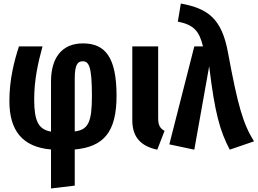

<svg xmlns="http://www.w3.org/2000/svg" viewBox="-20 -829 1454 1084"><path d="M638 -288C638 -506 574 -584 448 -584C328 -584 268 -501 268 -369V-86C198 -98 173 -144 173 -268C173 -382 196 -478 220 -567H87C60 -484 33 -380 33 -259C33 -91 107 1 268 15V235L402 219V15C564 0 638 -82 638 -288ZM402 -87V-386C402 -465 419 -483 447 -483C482 -483 499 -454 499 -286C499 -138 477 -96 402 -87Z M873 -567H727V-150C727 -52 778 -3 868 16L909 -90C883 -105 873 -122 873 -163Z M1001 -809 984 -707C1074 -689 1105 -654 1126 -567H1077L936 -14L1077 16L1161 -455C1193 -190 1221 -92 1277 16L1414 -31C1352 -131 1323 -231 1267 -533C1232 -724 1154 -781 1001 -809Z"/></svg>

Font: Glow Sans TC Compressed
Style: Bold
Weight: 700
Width: 2
Designer: Ryoko NISHIZUKA (kana, bopomofo & ideographs); Paul D. Hunt (Latin, Greek & Cyrillic); Sandoll Communications, Soo-young
Version: Version 0.93